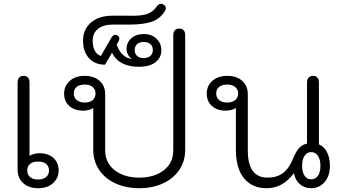

<svg xmlns="http://www.w3.org/2000/svg" viewBox="-20 -985 1816 1015"><path d="M73 -89V-548Q73 -565 81 -574.5Q89 -584 104 -584Q136 -584 136 -548V-161Q144 -167 159.5 -171Q175 -175 189 -175Q235 -175 262.5 -150Q290 -125 290 -84Q290 -43 260 -16.5Q230 10 182 10Q132 10 102.5 -17Q73 -44 73 -89ZM239 -84Q239 -106 224 -118.5Q209 -131 181 -131Q154 -131 139 -118.5Q124 -106 124 -84Q124 -62 139 -49Q154 -36 181 -36Q208 -36 223.5 -49Q239 -62 239 -84Z M473 -193V-414Q465 -408 450 -404Q435 -400 420 -400Q374 -400 346.5 -424.5Q319 -449 319 -490Q319 -531 349 -557.5Q379 -584 427 -584Q477 -584 506.5 -557.5Q536 -531 536 -487V-190Q536 -124 586.5 -85Q637 -46 716 -46Q796 -46 846 -85Q896 -124 896 -190V-798Q896 -815 904 -824.5Q912 -834 927 -834Q959 -834 959 -798V-193Q959 -133 927.5 -86.5Q896 -40 840.5 -15Q785 10 716 10Q647 10 591.5 -15Q536 -40 504.5 -86.5Q473 -133 473 -193ZM485 -491Q485 -512 470 -525Q455 -538 428 -538Q400 -538 385 -525.5Q370 -513 370 -491Q370 -469 385.5 -456Q401 -443 428 -443Q455 -443 470 -456Q485 -469 485 -491Z M572 -706 535 -643Q482 -643 450.5 -677.5Q419 -712 419 -770Q419 -831 462.5 -867Q506 -903 577 -902H665Q724 -900 756 -910.5Q788 -921 808 -950Q819 -965 831 -965Q839 -965 844 -961Q857 -955 857 -941Q857 -935 852 -927Q826 -885 782 -870Q738 -855 664 -855H576Q526 -855 498 -832.5Q470 -810 470 -770Q470 -706 513 -689L569 -786Q578 -801 590 -801Q594 -801 600 -798Q611 -792 611 -780Q611 -775 607 -767L597 -750Q606 -719 627 -698Q648 -677 676 -673V-674Q663 -683 656 -697Q649 -711 649 -726Q649 -760 674 -782.5Q699 -805 741 -805Q781 -805 807 -780.5Q833 -756 833 -720Q833 -680 802 -656Q771 -632 714 -632Q665 -632 629 -649Q593 -666 572 -706ZM788 -720Q788 -740 775.5 -751.5Q763 -763 740 -763Q717 -763 704.5 -751.5Q692 -740 692 -720Q692 -701 704.5 -689.5Q717 -678 740 -678Q762 -678 775 -689.5Q788 -701 788 -720Z M1227 -192V-414Q1218 -408 1203.5 -404Q1189 -400 1174 -400Q1128 -400 1100.5 -424.5Q1073 -449 1073 -490Q1073 -532 1103 -558Q1133 -584 1181 -584Q1231 -584 1260.5 -557.5Q1290 -531 1290 -487V-192Q1290 -117 1316 -81.5Q1342 -46 1395 -46Q1443 -46 1475 -69.5Q1507 -93 1527 -142Q1543 -181 1559.5 -200.5Q1576 -220 1603 -226V-548Q1603 -565 1611.5 -574.5Q1620 -584 1635 -584Q1650 -584 1658 -574.5Q1666 -565 1666 -548V-222Q1694 -210 1709 -180Q1724 -150 1724 -109Q1724 -55 1696 -22.5Q1668 10 1625 10Q1589 10 1564.5 -12Q1540 -34 1534 -70Q1504 -30 1469 -10Q1434 10 1389 10Q1313 10 1270 -42.5Q1227 -95 1227 -192ZM1239 -491Q1239 -512 1223.5 -525Q1208 -538 1181 -538Q1154 -538 1138.5 -525.5Q1123 -513 1123 -491Q1123 -469 1138.5 -456Q1154 -443 1181 -443Q1208 -443 1223.5 -456Q1239 -469 1239 -491ZM1674 -109Q1674 -142 1660.5 -161.5Q1647 -181 1625 -181Q1603 -181 1590 -161.5Q1577 -142 1577 -109Q1577 -75 1590 -56Q1603 -37 1625 -37Q1648 -37 1661 -56Q1674 -75 1674 -109Z"/></svg>

Font: Kodchasan Light
Style: Regular
Weight: 300
Version: Version 1.000; ttfautohint (v1.6)